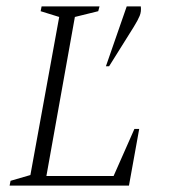

<svg xmlns="http://www.w3.org/2000/svg" viewBox="-20 -580 532 600"><path d="M10 0 13 -15 75 -33 165 -527 107 -545 110 -560H291L287 -545L214 -527L125 -30H335L400 -177H415L383 0ZM311 -373 376 -560H420Q422 -544 416.5 -530.5Q411 -517 398 -496L321 -373Z"/></svg>

Font: Spectral SC ExtraLight
Style: Italic
Weight: 275
Italic angle: -10°
Designer: Jean-Baptiste Levee
Foundry: Production Type
Version: Version 2.001